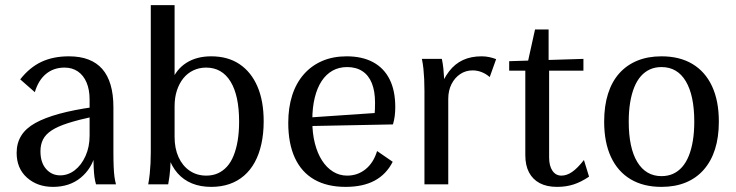

<svg xmlns="http://www.w3.org/2000/svg" viewBox="-20 -720 2874 750"><path d="M187 10Q126 10 85.5 -26Q45 -62 45 -123Q45 -161 63 -190Q81 -219 118 -239.5Q155 -260 211.5 -275.5Q268 -291 346 -302V-265Q286 -252 245.5 -239Q205 -226 181.5 -210.5Q158 -195 148 -175Q138 -155 138 -129Q138 -85 160 -60Q182 -35 215 -35Q246 -35 272 -55Q298 -75 314 -110.5Q330 -146 330 -190V-331Q330 -370 318 -398Q306 -426 284 -441Q262 -456 232 -456Q190 -456 160 -431.5Q130 -407 116 -360L59 -410Q96 -457 142 -478.5Q188 -500 249 -500Q293 -500 325.5 -487.5Q358 -475 379.5 -450.5Q401 -426 412 -388.5Q423 -351 423 -301V-127Q423 -92 424 -69Q425 -46 427 -30.5Q429 -15 433 0H355Q351 -14 349 -28.5Q347 -43 346 -65.5Q345 -88 345 -123L352 -118Q339 -62 295.5 -26Q252 10 187 10Z M805 10Q763 10 730 -3.5Q697 -17 674 -43Q651 -69 638 -107L647 -125Q647 -108 646.5 -92.5Q646 -77 645 -62Q644 -47 642 -31.5Q640 -16 637 0H559Q563 -22 565 -42Q567 -62 568 -82.5Q569 -103 569 -125V-700H662V-390L649 -400Q668 -449 708 -474.5Q748 -500 805 -500Q870 -500 915.5 -469.5Q961 -439 985.5 -382.5Q1010 -326 1010 -246Q1010 -198 1001 -157.5Q992 -117 975 -86Q958 -55 933 -33.5Q908 -12 876 -1Q844 10 805 10ZM786 -34Q811 -34 831 -43Q851 -52 866.5 -69Q882 -86 892.5 -112Q903 -138 908.5 -171Q914 -204 914 -245Q914 -347 880.5 -401.5Q847 -456 785 -456Q758 -456 735 -445Q712 -434 696 -414Q680 -394 671 -366.5Q662 -339 662 -305V-185Q662 -140 677.5 -106Q693 -72 721 -53Q749 -34 786 -34Z M1330 10Q1258 10 1208 -18.5Q1158 -47 1132 -103Q1106 -159 1106 -240Q1106 -300 1121.5 -348Q1137 -396 1167 -430Q1197 -464 1239 -482Q1281 -500 1334 -500Q1395 -500 1437.5 -477Q1480 -454 1502 -410Q1524 -366 1524 -302Q1524 -284 1522 -267.5Q1520 -251 1515 -234L1158 -227V-259L1481 -281L1436 -243Q1442 -263 1443.5 -277Q1445 -291 1445 -319Q1445 -364 1432.5 -395Q1420 -426 1395.5 -442Q1371 -458 1336 -458Q1304 -458 1279 -444Q1254 -430 1236.5 -403.5Q1219 -377 1209.5 -338.5Q1200 -300 1200 -252V-246Q1200 -199 1210 -160Q1220 -121 1238 -93Q1256 -65 1281 -49.5Q1306 -34 1336 -34Q1377 -34 1408 -59Q1439 -84 1453 -130L1514 -88Q1489 -39 1443.5 -14.5Q1398 10 1330 10Z M1638 0V-365Q1638 -390 1637 -411Q1636 -432 1634 -451.5Q1632 -471 1628 -490H1706Q1710 -471 1712 -451.5Q1714 -432 1715 -411Q1716 -390 1716 -365L1694 -364Q1711 -411 1734 -441Q1757 -471 1788.5 -485.5Q1820 -500 1861 -500Q1877 -500 1891 -497Q1905 -494 1918 -489L1893 -419Q1878 -432 1861 -438.5Q1844 -445 1826 -445Q1799 -445 1777.5 -430.5Q1756 -416 1743.5 -391Q1731 -366 1731 -334V0Z M2156 10Q2116 10 2088.5 -4.5Q2061 -19 2046.5 -46.5Q2032 -74 2032 -114V-444H1969V-481L2259 -490V-444H2125V-105Q2125 -72 2138 -53Q2151 -34 2173 -34Q2194 -34 2215 -48.5Q2236 -63 2261 -95L2281 -30Q2250 -9 2220.5 0.5Q2191 10 2156 10ZM2041 -474 2070 -605H2123V-474Z M2564 10Q2493 10 2443 -20Q2393 -50 2366.5 -107Q2340 -164 2340 -245Q2340 -306 2355 -353.5Q2370 -401 2399 -433.5Q2428 -466 2469.5 -483Q2511 -500 2564 -500Q2635 -500 2685 -470Q2735 -440 2761.5 -383Q2788 -326 2788 -245Q2788 -184 2773 -137Q2758 -90 2729 -57Q2700 -24 2658.5 -7Q2617 10 2564 10ZM2564 -32Q2589 -32 2609 -41Q2629 -50 2644.5 -67.5Q2660 -85 2670.5 -111Q2681 -137 2686.5 -170.5Q2692 -204 2692 -245Q2692 -347 2659 -402.5Q2626 -458 2564 -458Q2539 -458 2519 -449Q2499 -440 2483.5 -422.5Q2468 -405 2457.5 -379Q2447 -353 2441.5 -319.5Q2436 -286 2436 -245Q2436 -142 2469.5 -87Q2503 -32 2564 -32Z"/></svg>

Font: Sutasoma
Style: Regular
Weight: 400
Designer: Izhar Fathurrohim, Akbar Rohmanto, Arusyal Khofiqoini
Foundry: Kiwari Kolektiv
Version: Version 1.102